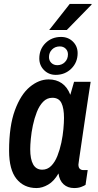

<svg xmlns="http://www.w3.org/2000/svg" viewBox="-20 -940 496 972"><path d="M165 12Q101 12 63.5 -34.5Q26 -81 26 -177Q26 -302 55.5 -382Q85 -462 131 -500Q177 -538 226 -538Q265 -538 293 -518.5Q321 -499 336 -460L355 -526H439Q439 -526 435.5 -504Q432 -482 426.5 -445.5Q421 -409 414.5 -365Q408 -321 401.5 -277Q395 -233 389.5 -195Q384 -157 380.5 -133.5Q377 -110 377 -107Q377 -92 384 -85.5Q391 -79 401 -79H424L413 -4Q405 1 390.5 6.5Q376 12 355 12Q323 12 302 -7Q281 -26 276 -62Q254 -23 224 -5.5Q194 12 165 12ZM194 -81Q220 -81 239 -100Q258 -119 270.5 -150.5Q283 -182 290.5 -217.5Q298 -253 301 -286.5Q304 -320 304 -343Q304 -392 291 -418.5Q278 -445 245 -445Q218 -445 198.5 -425Q179 -405 166.5 -373Q154 -341 146.5 -305.5Q139 -270 136 -237.5Q133 -205 133 -185Q133 -134 148 -107.5Q163 -81 194 -81ZM262 -561Q227 -561 203 -585Q179 -609 179 -644Q179 -691 210.5 -722Q242 -753 289 -753Q325 -753 349 -729.5Q373 -706 373 -671Q373 -624 341 -592.5Q309 -561 262 -561ZM270 -610Q293 -610 308.5 -625.5Q324 -641 324 -665Q324 -682 312.5 -693.5Q301 -705 283 -705Q259 -705 243.5 -689.5Q228 -674 228 -651Q228 -633 240 -621.5Q252 -610 270 -610ZM229 -788 333 -920H443L444 -917L318 -788Z"/></svg>

Font: Archivo Narrow SemiBold
Style: Italic
Weight: 600
Italic angle: -8°
Designer: Hector Gatti
Foundry: Omnibus-Type
Version: Version 3.002